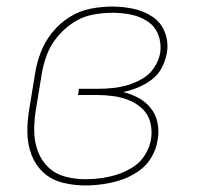

<svg xmlns="http://www.w3.org/2000/svg" viewBox="-20 -558 616 586"><path d="M240 8Q267 8 295 4Q323 0 350 -9Q377 -18 402 -35Q427 -52 442 -77.5Q457 -103 461 -130Q466 -156 461 -182Q456 -208 440.5 -227.5Q425 -247 403 -259Q381 -271 356 -277Q379 -282 401 -291Q423 -300 443 -315Q463 -330 474 -351.5Q485 -373 489 -395Q495 -428 483.5 -458.5Q472 -489 446 -506.5Q420 -524 388 -531Q356 -538 323 -538Q290 -538 256.5 -531.5Q223 -525 192.5 -506Q162 -487 139.5 -459Q117 -431 104.5 -398.5Q92 -366 87 -333L69 -223Q63 -188 63.5 -153Q64 -118 76 -86Q88 -54 112.5 -31.5Q137 -9 171 -0.5Q205 8 240 8ZM241 -11Q209 -11 179 -19Q149 -27 127.5 -47.5Q106 -68 95.5 -96.5Q85 -125 84.5 -156.5Q84 -188 89 -220L107 -330Q112 -361 123 -390.5Q134 -420 155 -445.5Q176 -471 203.5 -489Q231 -507 262 -513Q293 -519 323 -519Q352 -519 379.5 -513.5Q407 -508 430 -493Q453 -478 463 -452Q473 -426 469 -397Q465 -374 451.5 -353Q438 -332 416.5 -319Q395 -306 372 -299Q349 -292 325.5 -289.5Q302 -287 279 -287H221L218 -268H276Q302 -268 327 -264.5Q352 -261 375 -251.5Q398 -242 415.5 -225Q433 -208 439 -183.5Q445 -159 441 -133Q437 -109 423 -86Q409 -63 386.5 -48.5Q364 -34 339.5 -26Q315 -18 290 -14.5Q265 -11 241 -11Z"/></svg>

Font: Iosevka Sparkle Thin
Style: Italic
Weight: 100
Italic angle: -9°
Designer: Belleve Invis
Foundry: Belleve Invis
Version: Version 4.5.0; ttfautohint (v1.8.3)